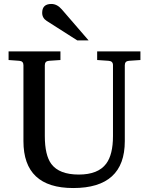

<svg xmlns="http://www.w3.org/2000/svg" viewBox="-20 -928 743 960"><path d="M422.9 -726.1H366.2L213.9 -823.2Q190.9 -837.9 190.9 -863.8Q190.9 -908.2 236.8 -908.2Q265.6 -908.2 289.1 -880.9ZM682.1 -627.9 625 -624Q604 -622.6 604 -602.1V-222.2Q604 12.2 346.2 12.2Q97.2 12.2 97.2 -222.2V-602.1Q97.2 -622.6 76.2 -624L22.9 -627.9V-670.9H282.2V-627.9L225.1 -624Q204.1 -622.6 204.1 -602.1V-248Q204.1 -151.9 236.8 -107.9Q276.4 -55.2 374 -55.2Q470.7 -55.2 511.2 -109.9Q544.9 -155.3 544.9 -248V-602.1Q544.9 -622.6 522.9 -624L465.8 -627.9V-670.9H682.1Z"/></svg>

Font: Ezra SIL
Style: Regular
Weight: 400
Designer: Development by SIL's NRSI team. OpenType tables by Ralph Hancock ( hancock@dircon.co.uk )
Foundry: SIL International, Version 2.51: 2007
Version: Version 2.51, 2007